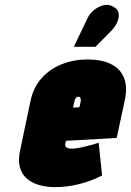

<svg xmlns="http://www.w3.org/2000/svg" viewBox="-20 -755 537 788"><path d="M438 -630Q452 -644 460.5 -662.5Q469 -681 467 -699Q465 -717 446 -727Q427 -739 405 -733.5Q383 -728 365 -713Q347 -698 339 -680L283 -563H372ZM248 -166 251 -177 459 -189 492 -343Q504 -399 488.5 -436.5Q473 -474 434.5 -492.5Q396 -511 340 -511Q284 -511 235 -492Q186 -473 151.5 -435Q117 -397 105 -340L62 -135Q54 -97 61.5 -69Q69 -41 89 -23Q109 -5 139.5 4Q170 13 207 13Q256 13 307 0Q358 -13 399 -35L385 -169Q363 -162 329 -153.5Q295 -145 275 -145Q266 -145 260.5 -146.5Q255 -148 252 -150.5Q249 -153 248 -157Q247 -161 248 -166ZM310 -333 306 -315 280 -313 284 -334Q286 -342 288 -347Q290 -352 293.5 -355Q297 -358 302 -358Q307 -358 309 -355Q311 -352 311.5 -346.5Q312 -341 310 -333Z"/></svg>

Font: Advent Pro Black
Style: Italic
Weight: 900
Italic angle: -12°
Version: Version 3.000